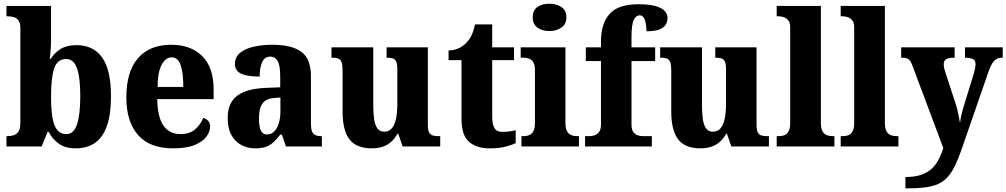

<svg xmlns="http://www.w3.org/2000/svg" viewBox="-20 -792 5441 1038"><path d="M389 10Q334 10 299 -14.5Q264 -39 244 -78H237L205 0H15V-56H21Q38 -56 54 -61Q70 -66 80 -81Q90 -96 90 -126V-638Q90 -666 81 -680Q72 -694 56 -699Q40 -704 20 -704H15V-760H256V-593Q256 -575 255.5 -552.5Q255 -530 253 -509.5Q251 -489 249 -474H254Q274 -506 307.5 -527Q341 -548 394 -548Q484 -548 532 -481.5Q580 -415 580 -270Q580 -174 558 -111.5Q536 -49 493.5 -19.5Q451 10 389 10ZM339 -67Q379 -67 396.5 -120Q414 -173 414 -272Q414 -373 396 -423Q378 -473 338 -473Q290 -473 273 -423Q256 -373 256 -271Q256 -205 263 -159.5Q270 -114 288.5 -90.5Q307 -67 339 -67Z M916 10Q789 10 726 -62.5Q663 -135 663 -265Q663 -406 726.5 -478Q790 -550 905 -550Q1012 -550 1073.5 -488.5Q1135 -427 1135 -308V-256H830Q832 -158 864 -112.5Q896 -67 957 -67Q1005 -67 1034.5 -92.5Q1064 -118 1079 -155Q1095 -150 1105.5 -138.5Q1116 -127 1116 -108Q1116 -81 1096 -53.5Q1076 -26 1032 -8Q988 10 916 10ZM971 -322Q971 -398 956.5 -440Q942 -482 909 -482Q875 -482 853.5 -441Q832 -400 832 -322Z M1358 10Q1318 10 1284.5 -8Q1251 -26 1231 -62Q1211 -98 1211 -154Q1211 -236 1262.5 -274.5Q1314 -313 1419 -317L1495 -320V-374Q1495 -412 1490 -436.5Q1485 -461 1472.5 -473.5Q1460 -486 1440 -486Q1421 -486 1409 -473.5Q1397 -461 1390.5 -437Q1384 -413 1384 -378Q1316 -378 1283 -394Q1250 -410 1250 -446Q1250 -483 1277.5 -506Q1305 -529 1351.5 -539.5Q1398 -550 1453 -550Q1557 -550 1609 -512Q1661 -474 1661 -380V-126Q1661 -99 1666 -84Q1671 -69 1683.5 -62.5Q1696 -56 1717 -56H1720V0H1526L1504 -64H1495Q1475 -38 1456.5 -21.5Q1438 -5 1415.5 2.5Q1393 10 1358 10ZM1423 -65Q1445 -65 1461.5 -80.5Q1478 -96 1487 -124.5Q1496 -153 1496 -191V-265L1462 -262Q1431 -260 1413 -246.5Q1395 -233 1387.5 -209.5Q1380 -186 1380 -150Q1380 -122 1384.5 -103Q1389 -84 1398.5 -74.5Q1408 -65 1423 -65Z M1990 10Q1906 10 1869 -39Q1832 -88 1832 -188V-409Q1832 -438 1827.5 -453Q1823 -468 1811.5 -474Q1800 -480 1776 -480H1772V-536H1998V-222Q1998 -178 2003 -146Q2008 -114 2021 -97Q2034 -80 2057 -80Q2083 -80 2098.5 -98.5Q2114 -117 2121 -150.5Q2128 -184 2128 -230V-418Q2128 -447 2121.5 -460Q2115 -473 2102.5 -476.5Q2090 -480 2073 -480H2070V-536H2293V-118Q2293 -89 2300 -76Q2307 -63 2320 -59.5Q2333 -56 2350 -56H2360V0H2157L2133 -69H2129Q2107 -29 2073 -9.5Q2039 10 1990 10Z M2628 10Q2556 10 2515.5 -25.5Q2475 -61 2475 -149V-467H2405V-519Q2441 -520 2466.5 -534.5Q2492 -549 2505 -565Q2519 -579 2530 -603Q2541 -627 2548 -660H2641V-536H2759V-467H2641V-163Q2641 -120 2653 -99.5Q2665 -79 2698 -79Q2717 -79 2735 -81.5Q2753 -84 2768 -88V-18Q2752 -10 2716 0Q2680 10 2628 10Z M2799 0V-56H2810Q2829 -56 2843 -62.5Q2857 -69 2864.5 -84.5Q2872 -100 2872 -128V-413Q2872 -440 2864 -454Q2856 -468 2842 -474Q2828 -480 2811 -480H2795V-536H3037V-127Q3037 -99 3045 -83.5Q3053 -68 3067.5 -62Q3082 -56 3100 -56H3110V0ZM2950 -624Q2912 -624 2886 -642.5Q2860 -661 2860 -698Q2860 -737 2886 -754.5Q2912 -772 2950 -772Q2987 -772 3014.5 -754.5Q3042 -737 3042 -698Q3042 -661 3014.5 -642.5Q2987 -624 2950 -624Z M3143 0V-56H3167Q3178 -56 3192.5 -60Q3207 -64 3218 -77.5Q3229 -91 3229 -119V-462H3147V-536H3229V-569Q3229 -664 3275.5 -716.5Q3322 -769 3431 -769Q3496 -769 3530 -757.5Q3564 -746 3576.5 -729.5Q3589 -713 3589 -695Q3589 -676 3579.5 -659.5Q3570 -643 3545.5 -633Q3521 -623 3475 -623Q3475 -638 3472.5 -658Q3470 -678 3462 -693.5Q3454 -709 3439 -709Q3417 -709 3405.5 -683Q3394 -657 3394 -590V-536H3522V-462H3394V-119Q3394 -91 3404.5 -77.5Q3415 -64 3429.5 -60Q3444 -56 3457 -56H3504V0Z M3767 10Q3683 10 3646 -39Q3609 -88 3609 -188V-409Q3609 -438 3604.5 -453Q3600 -468 3588.5 -474Q3577 -480 3553 -480H3549V-536H3775V-222Q3775 -178 3780 -146Q3785 -114 3798 -97Q3811 -80 3834 -80Q3860 -80 3875.5 -98.5Q3891 -117 3898 -150.5Q3905 -184 3905 -230V-418Q3905 -447 3898.5 -460Q3892 -473 3879.5 -476.5Q3867 -480 3850 -480H3847V-536H4070V-118Q4070 -89 4077 -76Q4084 -63 4097 -59.5Q4110 -56 4127 -56H4137V0H3934L3910 -69H3906Q3884 -29 3850 -9.5Q3816 10 3767 10Z M4179 0V-56H4190Q4209 -56 4222.5 -62Q4236 -68 4244 -83.5Q4252 -99 4252 -127V-645Q4252 -671 4240.5 -683.5Q4229 -696 4214.5 -700Q4200 -704 4190 -704H4179V-760H4418V-127Q4418 -99 4426 -83.5Q4434 -68 4448.5 -62Q4463 -56 4480 -56H4491V0Z M4525 0V-56H4536Q4555 -56 4568.5 -62Q4582 -68 4590 -83.5Q4598 -99 4598 -127V-645Q4598 -671 4586.5 -683.5Q4575 -696 4560.5 -700Q4546 -704 4536 -704H4525V-760H4764V-127Q4764 -99 4772 -83.5Q4780 -68 4794.5 -62Q4809 -56 4826 -56H4837V0Z M4875 165Q4924 165 4958.5 153.5Q4993 142 5016 121Q5039 100 5054 71.5Q5069 43 5080 9L4914 -434Q4907 -454 4899.5 -464Q4892 -474 4882 -477Q4872 -480 4857 -480H4852V-536H5141V-480H5137Q5107 -480 5094.5 -471.5Q5082 -463 5082 -445Q5082 -435 5084.5 -423.5Q5087 -412 5091 -400L5144 -239Q5151 -218 5156 -197Q5161 -176 5164.5 -158Q5168 -140 5170 -127Q5173 -150 5177.5 -170Q5182 -190 5187 -207L5244 -392Q5247 -401 5250.5 -418Q5254 -435 5254 -445Q5254 -465 5241.5 -472Q5229 -479 5201 -480H5197V-536H5401V-480H5398Q5381 -480 5368 -473Q5355 -466 5345 -450.5Q5335 -435 5326 -410L5185 -3Q5162 65 5140 109.5Q5118 154 5088.5 179.5Q5059 205 5013 215.5Q4967 226 4894 226H4875Z"/></svg>

Font: Noto Serif Khmer SemiCondensed ExtraBold
Style: Regular
Weight: 800
Width: 4
Designer: Danh Hong and the Monotype Design Team
Foundry: Monotype Imaging Inc.
Version: Version 2.004